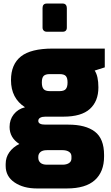

<svg xmlns="http://www.w3.org/2000/svg" viewBox="-20 -813 626 1083"><path d="M571 -433 514 -415Q535 -384 535 -320Q535 -242 487 -198.5Q439 -155 338 -155H236Q218 -155 207 -149Q196 -143 196 -131Q196 -110 236 -110H366Q463 -110 515 -70.5Q567 -31 567 61V70Q567 156 515 203Q463 250 357 250H188Q112 250 62 216Q12 182 12 123V112Q12 75 32.5 46Q53 17 89 -1Q34 -36 34 -97Q34 -138 57.5 -168Q81 -198 121 -208Q42 -259 42 -361Q42 -450 98 -494.5Q154 -539 277 -539H571ZM361 -348Q361 -374 351 -384.5Q341 -395 316 -395H261Q236 -395 226 -384.5Q216 -374 216 -348Q216 -322 226 -310.5Q236 -299 261 -299H316Q341 -299 351 -310.5Q361 -322 361 -348ZM245 34Q220 34 208 44.5Q196 55 196 72V77Q196 94 208 105Q220 116 245 116H333Q355 116 369 107Q383 98 383 81V69Q383 52 369 43Q355 34 333 34ZM220 -657V-768Q220 -780 226 -786.5Q232 -793 244 -793H334Q345 -793 351 -786Q357 -779 357 -768V-657Q357 -646 351 -640Q345 -634 334 -634H244Q233 -634 226.5 -640.5Q220 -647 220 -657Z"/></svg>

Font: Exo Black
Style: Regular
Weight: 900
Designer: Natanael Gama
Foundry: Natanael Gama
Version: Version 1.500; ttfautohint (v1.6)